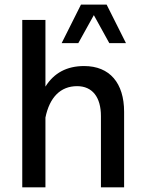

<svg xmlns="http://www.w3.org/2000/svg" viewBox="-20 -801 623 821"><path d="M436 -781.2H326.2L243.7 -616.7H314.9L381.3 -736.3L447.3 -616.7H518.6ZM174.3 -298.3C191.9 -384.8 238.8 -432.6 309.6 -432.6C375.5 -432.6 411.6 -384.8 411.6 -304.7V0H510.7V-322.8C510.7 -445.8 449.2 -518.6 339.8 -518.6C266.1 -518.6 210.9 -489.3 174.3 -430.7V-715.8H75.2V0H174.3Z"/></svg>

Font: Estedad Medium
Style: Regular
Weight: 500
Designer: Amin Abedi
Version: Version 7.3